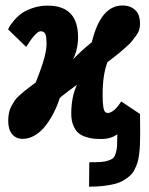

<svg xmlns="http://www.w3.org/2000/svg" viewBox="-20 -519 558 717"><path d="M10.3 -409.2Q11.7 -412.6 14.9 -418.7Q18.1 -424.8 30.5 -440.2Q43 -455.6 58.3 -467.3Q73.7 -479 100.6 -488.5Q127.4 -498 158.2 -498Q271.5 -498 271.5 -379.9Q271.5 -335.9 252.9 -297.4Q283.7 -329.6 314.5 -354.5L322.8 -361.3Q356 -498.5 437.5 -498.5Q462.4 -498.5 477.8 -487.3Q493.2 -476.1 498 -461.7Q502.9 -447.3 502.9 -429.2Q502.9 -418 499.5 -407Q496.1 -396 486.8 -383.8Q477.5 -371.6 471.4 -363.8Q465.3 -356 449.2 -342Q433.1 -328.1 428 -323.5Q422.9 -318.8 403.1 -303.7Q383.3 -288.6 381.3 -287.1Q363.3 -239.3 363.3 -168.9V-164.1Q363.3 -147.9 363.8 -138.9Q364.3 -129.9 366 -118.7Q367.7 -107.4 371.6 -102.3Q375.5 -97.2 382.3 -97.2Q405.3 -97.2 432.6 -140.1L502.9 -93.3V-82.5Q502.9 -71.3 503.2 -50.3Q503.4 -29.3 503.4 -20Q503.4 3.4 502.7 20Q502 36.6 499.8 55.4Q497.6 74.2 493.7 87.2Q489.7 100.1 482.7 114Q475.6 127.9 465.6 137Q455.6 146 441.4 154.5Q427.2 163.1 408.7 167.7Q390.1 172.4 366.2 175.3Q342.3 178.2 312.5 178.2L313.5 86.9Q339.8 86.9 355.7 85.9Q371.6 85 384.5 80.6Q397.5 76.2 403.1 70.8Q408.7 65.4 412.6 52.2Q416.5 39.1 417.2 25.9Q418 12.7 418 -12.7V-17.6Q394 0 359.9 0Q342.8 0 329.8 -1.2Q316.9 -2.4 300 -7.8Q283.2 -13.2 272.2 -22.9Q261.2 -32.7 253.7 -50.8Q246.1 -68.8 246.1 -94.2Q246.1 -157.7 267.6 -202.6Q230.5 -175.8 210 -159.2L203.1 -152.8Q194.3 -125 181.4 -99.4Q168.5 -73.7 151.1 -50.8Q133.8 -27.8 111.3 -14.2Q88.9 -0.5 64.9 -0.5H64.5Q40 -0.5 25.4 -17.8Q10.7 -35.2 10.7 -67.4Q10.7 -83 13.4 -96.9Q16.1 -110.8 22.7 -122.8Q29.3 -134.8 34.9 -143.3Q40.5 -151.9 52.2 -162.4Q64 -172.9 70.8 -178.5Q77.6 -184.1 92.3 -195.1Q106.9 -206.1 113.3 -210.9Q114.7 -214.4 121.1 -231Q127.4 -247.6 130.4 -255.6Q133.3 -263.7 138.7 -279.8Q144 -295.9 146.7 -306.6Q149.4 -317.4 151.6 -330.6Q153.8 -343.8 153.8 -354.5Q153.8 -385.3 148.4 -393.8Q143.1 -402.3 131.3 -402.3Q114.7 -402.3 77.6 -343.8Z"/></svg>

Font: Fantasque Sans Mono
Style: Bold
Weight: 700
Monospace: yes
Designer: Jany Belluz
Version: Version 1.8.0 ; ttfautohint (v1.8.2)